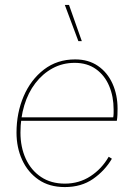

<svg xmlns="http://www.w3.org/2000/svg" viewBox="-20 -750 540 779"><path d="M243 9Q180 9 136.5 -21Q93 -51 70 -101Q47 -151 47 -212Q47 -292 76 -359.5Q105 -427 158.5 -468Q212 -509 285 -509Q339 -509 377.5 -482.5Q416 -456 436.5 -410.5Q457 -365 457 -309Q457 -297 456.5 -284.5Q456 -272 454 -260H58L59 -274H444L439 -271Q441 -283 441 -291Q441 -299 441 -306Q441 -358 423 -401Q405 -444 369.5 -469.5Q334 -495 283 -495Q234 -495 193.5 -473Q153 -451 123.5 -412.5Q94 -374 78.5 -322.5Q63 -271 63 -212Q63 -153 84.5 -106Q106 -59 146.5 -32Q187 -5 243 -5Q301 -5 347 -35Q393 -65 421 -114L434 -106Q405 -57 357.5 -24Q310 9 243 9ZM260 -730 312 -583H298L243 -730Z"/></svg>

Font: Kantumruy Pro Thin
Style: Italic
Weight: 250
Italic angle: -13°
Version: Version 1.002